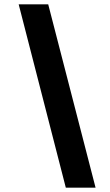

<svg xmlns="http://www.w3.org/2000/svg" viewBox="-20 -800 506 884"><path d="M202 -780 420 64H283L66 -780Z"/></svg>

Font: SUIT ExtraBold
Style: Regular
Weight: 800
Designer: Sunn Youn; Korean Glyphs from Source Han Sans (Sandoll Communications; Soo-young Jang, Joo-yeon Kang)
Foundry: Sunn
Version: Version 1.008